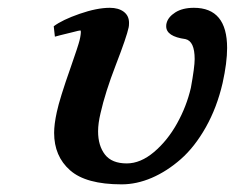

<svg xmlns="http://www.w3.org/2000/svg" viewBox="-20 -465 608 497"><path d="M556.2 -250Q541.5 -186.5 512.7 -135.5Q483.9 -84.5 448 -53Q412.1 -21.5 372.8 -4.6Q333.5 12.2 294.9 12.2Q202.6 12.2 161.4 -24.2Q120.1 -60.5 120.1 -121.1Q120.1 -143.1 127 -174.8Q134.3 -209.5 163.1 -291Q182.6 -346.7 186 -360.8Q188 -369.1 188.7 -375Q189.5 -380.9 189.2 -383.5Q189 -386.2 188 -386.2Q185.1 -386.2 168.5 -381.8L136.7 -374L122.1 -370.1L119.1 -397Q141.1 -413.6 186 -429.2Q231 -444.8 264.2 -444.8Q286.6 -444.8 300.3 -434.6Q314 -424.3 314 -405.8Q314 -397.9 313 -394Q308.1 -370.1 279.8 -296.9Q252.4 -226.1 240.2 -171.9Q233.9 -145.5 233.9 -125Q233.9 -87.9 251.7 -64.9Q269.5 -42 308.1 -42Q343.8 -42 378.7 -71.5Q413.6 -101.1 438.2 -145.3Q462.9 -189.5 474.1 -237.8Q483.9 -291.5 483.9 -312Q483.9 -358.4 460 -363.8Q410.2 -370.6 410.2 -397Q410.2 -401.9 411.1 -404.8Q415 -420.9 433.8 -432.9Q452.6 -444.8 481.9 -444.8Q567.9 -444.8 567.9 -340.8Q567.9 -302.7 556.2 -250Z"/></svg>

Font: Linux Libertine G
Style: Semibold Italic
Weight: 600
Italic angle: -11.5°
Designer: Philipp H. Poll
Foundry: Philipp H. Poll
Version: Version 5.1.1